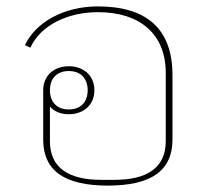

<svg xmlns="http://www.w3.org/2000/svg" viewBox="-20 -568 664 600"><path d="M317 12C453 12 519 -35 519 -132V-333C519 -478 438 -548 286 -548C179 -548 91 -498 58 -427L75 -419C107 -490 193 -530 286 -530C418 -530 498 -461 498 -340V-127C498 -44 440 -6 338 -6H296C194 -6 136 -44 136 -127V-235C149 -220 169 -211 195 -211C241 -211 275 -240 275 -286C275 -332 241 -361 195 -361C149 -361 115 -332 115 -286V-132C115 -35 181 12 317 12ZM195 -226C156 -226 136 -251 136 -286C136 -321 156 -346 195 -346C234 -346 254 -321 254 -286C254 -251 234 -226 195 -226Z"/></svg>

Font: IBM Plex Sans Thai Looped Thin
Style: Regular
Weight: 100
Designer: Mike Abbink, Paul van der Laan, Pieter van Rosmalen, Ben Mitchell, Mark Frömberg
Foundry: Bold Monday
Version: Version 1.1